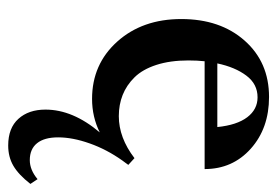

<svg xmlns="http://www.w3.org/2000/svg" viewBox="-125 -340 683 473"><g transform="rotate(90 216.5 -103.5)"><path d="M223.6 11.2Q138.2 11.2 82.5 -50.8Q26.9 -112.8 26.9 -208.5Q26.9 -304.7 80.1 -364.7Q133.3 -424.8 218.8 -424.8Q295.9 -424.8 346.2 -379.9Q396.5 -335 396.5 -266.1H130.9Q128.9 -248 128.9 -226.1Q128.9 -181.2 139.9 -147.2Q150.9 -113.3 170.4 -93.5Q189.9 -73.7 213.9 -64.2Q237.8 -54.7 266.1 -54.7Q319.3 -54.7 369.6 -93.3L386.2 -78.1Q384.3 -75.7 380.9 -70.8Q377.4 -65.9 375.5 -63.5Q348.1 -24.9 333.3 17.1Q318.4 59.1 318.4 94.7Q318.4 128.9 332.8 146.7Q347.2 164.6 374.5 164.6Q398.4 164.6 421.4 145.5L433.1 163.1Q410.2 192.4 388.4 205.1Q366.7 217.8 338.4 217.8Q295.4 217.8 272.7 192.6Q250 167.5 250 126Q250 58.6 306.2 -7.8Q268.1 11.2 223.6 11.2ZM219.7 -396.5Q187 -396.5 166.3 -368.9Q145.5 -341.3 136.2 -297.4H293Q288.1 -345.7 268.8 -371.1Q249.5 -396.5 219.7 -396.5Z"/></g></svg>

Font: Elstob 18pt SemiBold
Style: Regular
Weight: 600
Designer: Peter S. Baker
Version: Version 1.015